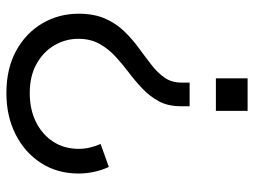

<svg xmlns="http://www.w3.org/2000/svg" viewBox="-118 -458 801 606"><g transform="rotate(90 283.0 -155.5)"><path d="M507.5 -98Q518 -74.7 523.1 -50.8Q528.2 -26.9 528.2 -2.7Q528.2 64.5 495.2 115.8Q462.2 167.1 404.8 196.2Q347.4 225.3 274.5 225.3Q196.6 225.3 140.5 194.4Q84.4 163.5 54.1 111.7Q23.8 60 23.8 -2.7Q23.8 -51.7 39.4 -86.7Q55 -121.7 79.9 -147.2Q104.8 -172.8 132.5 -192.9Q160.3 -213.1 185.1 -232.4Q210 -251.7 225.6 -274Q241.2 -296.4 241.2 -326.6V-353H315.8V-324.9Q315.8 -285.3 300.4 -256.4Q284.9 -227.6 260.8 -204.6Q236.6 -181.5 209.4 -161Q182.2 -140.5 158 -118.1Q133.9 -95.7 118.5 -67.7Q103 -39.7 103 -2.1Q103 38.7 123.4 73.7Q143.8 108.7 182.2 130.2Q220.5 151.6 274.5 151.6Q325.9 151.6 365.5 132Q405.1 112.3 427.7 77.6Q450.3 42.9 450.3 -2.7Q450.3 -20.8 446.3 -38.1Q442.2 -55.4 434.9 -72.1ZM330.4 -435.9H227.7V-536H330.4Z"/></g></svg>

Font: Hepta Slab ExtraLight
Style: Regular
Weight: 200
Designer: Michael LaGattuta
Foundry: Michael LaGattuta
Version: Version 1.100